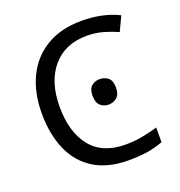

<svg xmlns="http://www.w3.org/2000/svg" viewBox="-132 -836 896 957"><g transform="rotate(-20 316.0 -357.0)"><path d="M403 -645Q288 -645 222 -568Q156 -491 156 -357Q156 -224 217.5 -146.5Q279 -69 402 -69Q449 -69 491 -77Q533 -85 573 -97V-19Q533 -4 490.5 3Q448 10 389 10Q280 10 207 -35Q134 -80 97.5 -163Q61 -246 61 -358Q61 -466 100.5 -548.5Q140 -631 217 -677.5Q294 -724 404 -724Q517 -724 601 -682L565 -606Q532 -621 491.5 -633Q451 -645 403 -645ZM329 -353Q329 -390 347 -405Q365 -420 390 -420Q416 -420 434.5 -405Q453 -390 453 -353Q453 -317 434.5 -301Q416 -285 390 -285Q365 -285 347 -301Q329 -317 329 -353Z"/></g></svg>

Font: Go Noto Kurrent-Regular
Style: Regular
Weight: 400
Designer: Monotype Design Team
Foundry: Monotype Imaging Inc.
Version: Version 2.012; ttfautohint (v1.8.4.7-5d5b)